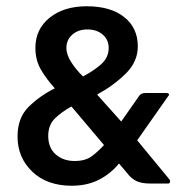

<svg xmlns="http://www.w3.org/2000/svg" viewBox="-20 -586 583 613"><path d="M290 -284 367 -198 423 -278Q429 -289 444 -289H512Q517 -289 519 -286Q521 -283 517 -279L418 -138L522 -12Q524 -8 522.5 -4Q521 0 517 0H460Q432 0 415.5 -8Q399 -16 387 -32L360 -64Q334 -32 296.5 -12.5Q259 7 209 7Q130 7 83 -38Q36 -83 36 -150Q36 -210 71.5 -245Q107 -280 155 -304Q128 -334 110.5 -364Q93 -394 93 -433Q93 -493 138.5 -529.5Q184 -566 257 -566Q333 -566 376.5 -531.5Q420 -497 420 -438Q420 -389 381.5 -351Q343 -313 290 -284ZM245 -342Q278 -359 302.5 -380.5Q327 -402 327 -433Q327 -459 308 -475.5Q289 -492 259 -492Q230 -492 211 -475.5Q192 -459 192 -433Q192 -411 208 -386.5Q224 -362 245 -342ZM312 -123 208 -246Q177 -229 155.5 -208Q134 -187 134 -152Q134 -114 158 -93Q182 -72 218 -72Q252 -72 272 -86.5Q292 -101 312 -123Z"/></svg>

Font: Zain
Style: Bold
Weight: 700
Designer: Zain,Boutros
Foundry: Mobile Telecommunications Company (Zain), 2024
Version: Version 1.50; ttfautohint (v1.8.4)